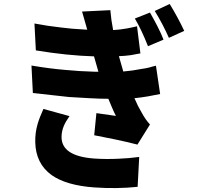

<svg xmlns="http://www.w3.org/2000/svg" viewBox="-20 -870 1009 964"><path d="M828 -680Q797 -750 757 -815L832 -850Q873 -783 905 -715ZM723 -638Q689 -724 657 -777L733 -807Q752 -774 770 -739Q791 -698 801 -671ZM670 -144Q625 -156 558 -170L453 -191L464 -302L562 -288Q553 -305 542 -331L524 -374Q482 -374 429 -377Q385 -379 326 -383L145 -403L138 -541Q225 -526 307 -519Q379 -512 453 -510H474L452 -587Q317 -591 160 -617L153 -752Q221 -739 286 -732Q339 -725 400 -722L418 -721L392 -812L534 -819Q538 -770 548 -719Q583 -721 616 -727Q639 -731 668 -738L685 -602Q659 -597 636 -593Q607 -589 577 -588L599 -511Q647 -515 691 -524Q708 -526 729 -531Q736 -533 746 -536L763 -540L784 -398L753 -392Q736 -388 722 -386Q686 -380 655 -377Q673 -335 690 -307Q711 -268 733 -245ZM671 68Q568 79 453 71Q313 61 239 9Q159 -49 157 -157Q156 -204 169 -248Q178 -279 198 -323L329 -287Q310 -260 301 -239Q289 -211 289 -182Q289 -86 453 -74Q514 -70 574 -73Q628 -75 679 -82Z"/></svg>

Font: Xiangcui Wave Sans Xiangcui Wave Sans
Style: Regular
Weight: 800
Width: 3
Version: Version 0.920;March 28, 2024;FontCreator 14.0.0.2814 64-bit